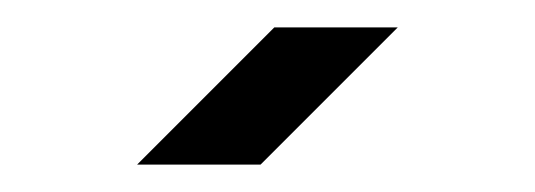

<svg xmlns="http://www.w3.org/2000/svg" viewBox="-20 -990 390 140"><path d="M270 -970H180L80 -870H170Z"/></svg>

Font: Gauge
Style: Regular
Weight: 400
Designer: Daniel Pimley
Foundry: Daniel Pimley
Version: Version 1.004;PS 001.001;hotconv 1.0.56